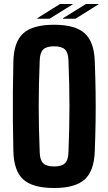

<svg xmlns="http://www.w3.org/2000/svg" viewBox="-20 -933 543 962"><path d="M251 9Q144 9 96.5 -34Q49 -77 47 -177Q45 -259 44.5 -330Q44 -401 44.5 -472Q45 -543 47 -624Q49 -723 96.5 -766Q144 -809 251 -809Q357 -809 404.5 -766Q452 -723 455 -624Q458 -542 459 -471Q460 -400 459 -329Q458 -258 455 -177Q452 -77 404.5 -34Q357 9 251 9ZM251 -99Q289 -99 305.5 -115Q322 -131 323 -170Q328 -291 328 -400Q328 -509 323 -630Q322 -669 305.5 -685Q289 -701 251 -701Q213 -701 196.5 -685Q180 -669 179 -630Q174 -510 174 -401Q174 -292 179 -170Q180 -131 196.5 -115Q213 -99 251 -99ZM358 -839H296V-842L411 -913H473V-911ZM167 -839V-842L281 -913H344V-911L228 -839Z"/></svg>

Font: Big Shoulders Text ExtraBold
Style: Regular
Weight: 800
Designer: Patric King
Foundry: XO Type Co
Version: Version 1.000; ttfautohint (v1.8.2)